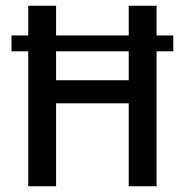

<svg xmlns="http://www.w3.org/2000/svg" viewBox="-20 -647 642 667"><path d="M78.1 0V-468.8H20V-523.9H78.1V-627H174.8V-523.9H427.2V-627H523.9V-523.9H582V-468.8H523.9V0H427.2V-288.1H174.8V0ZM174.8 -368.2H427.2V-468.8H174.8Z"/></svg>

Font: Anaheim SemiBold
Style: Regular
Weight: 600
Version: Version 2.001